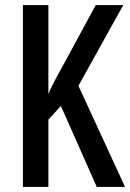

<svg xmlns="http://www.w3.org/2000/svg" viewBox="-20 -734 511 754"><path d="M471 0H360L219 -318L170 -264V0H70V-714H170V-365Q176 -380 188.5 -405Q201 -430 221 -465L356 -714H464L288 -397Z"/></svg>

Font: Noto Sans Lao Looped ExtraCondensed Medium
Style: Regular
Weight: 500
Width: 2
Designer: Mark Frömberg, Ben Mitchell
Foundry: The Fontpad Ltd
Version: Version 1.002; ttfautohint (v1.8.4.7-5d5b)